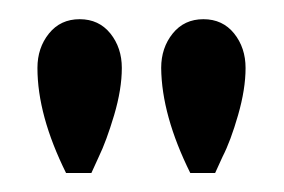

<svg xmlns="http://www.w3.org/2000/svg" viewBox="-20 -771 296 200"><path d="M106.9 -700.2Q106.9 -678.2 98.9 -651.1Q90.8 -624 83 -607.9L75.2 -590.8H48.8Q19 -650.9 19 -700.2Q19 -721.2 31 -736.1Q43 -751 63 -751Q83 -751 95 -736.1Q106.9 -721.2 106.9 -700.2ZM235.8 -700.2Q235.8 -678.2 228 -651.1Q220.2 -624 211.9 -607.9L204.1 -590.8H178.2Q148.4 -650.9 147.9 -700.2Q147.9 -721.2 159.9 -736.1Q171.9 -751 191.9 -751Q211.9 -751 223.9 -736.1Q235.8 -721.2 235.8 -700.2Z"/></svg>

Font: Oakes Grotesk
Style: Light
Weight: 300
Designer: Samuel Oakes
Foundry: Samuel Oakes
Version: Version 1.0 | wf-rip DC20170320